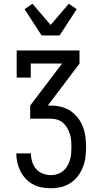

<svg xmlns="http://www.w3.org/2000/svg" viewBox="-20 -789 540 1024"><path d="M252 215Q227 215 202.5 210.5Q178 206 156.5 194.5Q135 183 117.5 164.5Q100 146 89 124Q78 102 72.5 78Q67 54 67 29H145Q145 52 151.5 73.5Q158 95 172.5 112Q187 129 208.5 137Q230 145 252 145Q270 145 286.5 139.5Q303 134 316.5 123Q330 112 339 96.5Q348 81 353 64Q358 47 359.5 30Q361 13 361 -5Q361 -23 359.5 -40.5Q358 -58 352.5 -75Q347 -92 338 -107.5Q329 -123 315.5 -134.5Q302 -146 285 -151Q268 -156 250 -156H141V-226L311 -450H144V-375H69V-520H404V-450L235 -226H250Q278 -226 305 -219.5Q332 -213 355 -198Q378 -183 395 -161Q412 -139 422 -113Q432 -87 435.5 -59.5Q439 -32 439 -5Q439 23 435.5 50Q432 77 422 102.5Q412 128 395.5 150Q379 172 356 187Q333 202 306 208.5Q279 215 252 215ZM202 -600 111 -740 153 -769 250 -656 347 -769 389 -740 298 -600Z"/></svg>

Font: Iosevka Curly Slab
Style: Regular
Weight: 400
Monospace: yes
Designer: Belleve Invis
Foundry: Belleve Invis
Version: Version 22.1.2; ttfautohint (v1.8.4)